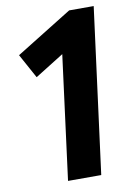

<svg xmlns="http://www.w3.org/2000/svg" viewBox="-88 -837 625 894"><g transform="rotate(-10 225.0 -390.5)"><path d="M317 0H160L236 -586L100 -501L37 -616L303 -781H419Z"/></g></svg>

Font: Tanohe Sans
Style: Bold Italic
Weight: 700
Designer: Village Type and Design LLC & Cristiano Sobral
Foundry: Cooper Hewitt Smithsonian Design Museum
Version: Version 1.00;September 29, 2021;FontCreator 13.0.0.2655 64-b